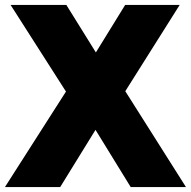

<svg xmlns="http://www.w3.org/2000/svg" viewBox="-48 -760 776 780"><path d="M461 -389.5 707.5 0H483L340 -232.5L196.5 0H-28L220 -388L-5 -740H221.5L341.5 -547L460.5 -740H682Z"/></svg>

Font: Encode Sans Semi Condensed Black
Style: Regular
Weight: 900
Width: 4
Designer: Multiple Designers
Foundry: Impallari Type
Version: Version 2.000